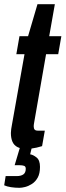

<svg xmlns="http://www.w3.org/2000/svg" viewBox="-29 -700 313 917"><path d="M98 11Q71 11 54.5 2.5Q38 -6 30.5 -23Q23 -40 23 -65Q23 -73 24.5 -83.5Q26 -94 28 -104L88 -441H49L64 -527H105L150 -680H233L206 -527H264L249 -441H191L134 -114Q133 -110 132.5 -104.5Q132 -99 132 -97Q132 -86 136.5 -81Q141 -76 152 -76H185L172 -2Q159 2 146 5Q133 8 121 9.5Q109 11 98 11ZM64 197Q43 197 23.5 194Q4 191 -9 185L-2 141H51Q71 141 82.5 133Q94 125 94 106Q94 95 86 92Q78 89 63 89H41L75 -25H130L115 37Q129 39 145.5 52Q162 65 162 97Q162 129 151 148.5Q140 168 123.5 178.5Q107 189 91 193Q75 197 64 197Z"/></svg>

Font: Archivo ExtraCondensed SemiBold
Style: Italic
Weight: 600
Width: 2
Italic angle: -10°
Designer: Hector Gatti
Foundry: Omnibus-Type
Version: Version 2.001